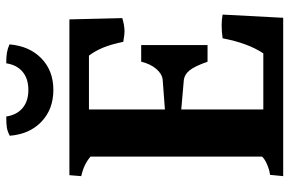

<svg xmlns="http://www.w3.org/2000/svg" viewBox="-172 -732 904 599"><g transform="rotate(-90 279.5 -432.0)"><path d="M91 -66V-601Q67 -622 30 -630L33 -667H519L523 -502Q500 -495 481 -495Q471 -495 449 -499Q441 -537 431 -561.5Q421 -586 406 -606H238V-369L331 -376Q349 -378 364.5 -396Q380 -414 387 -443H439V-236H387Q373 -276 360 -292Q347 -308 330 -310L238 -318V-62H413Q445 -110 460 -189Q481 -192 501 -192Q518 -192 534 -189L524 0H30L34 -41Q50 -43 67 -50.5Q84 -58 91 -66ZM156 -853Q169 -860 181 -862Q193 -864 216 -864Q221 -831 242.5 -813Q264 -795 299 -795Q334 -795 355.5 -813Q377 -831 382 -864Q402 -864 414.5 -862Q427 -860 441 -854Q436 -792 397.5 -754.5Q359 -717 299 -717Q239 -717 200 -754Q161 -791 156 -853Z"/></g></svg>

Font: Caladea
Style: Bold
Weight: 700
Designer: Carolina Giovagnoli and Andres Torresi
Foundry: Carolina Giovagnoli & Andres Torresi
Version: Version 1.001